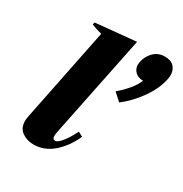

<svg xmlns="http://www.w3.org/2000/svg" viewBox="-168 -837 926 974"><g transform="rotate(30 295.5 -350.0)"><path d="M390 -432Q418 -455 445 -486.5Q472 -518 484 -548Q454 -548 437 -565Q420 -582 420 -607Q420 -613 422 -623Q430 -660 455.5 -685Q481 -710 519 -710Q556 -710 573.5 -690.5Q591 -671 591 -641Q591 -629 588 -617Q576 -557 532.5 -495.5Q489 -434 434 -392ZM67 -74Q67 -82 71 -104L181 -648Q146 -657 120 -668L123 -681L359 -704L238 -111Q234 -91 234 -82Q234 -61 249 -61Q265 -61 288.5 -91.5Q312 -122 331 -162L358 -147Q328 -79 277.5 -34.5Q227 10 164 10Q125 10 96 -10.5Q67 -31 67 -74Z"/></g></svg>

Font: Trirong ExtraBold
Style: Italic
Weight: 800
Italic angle: -12°
Designer: Katatrad Team
Foundry: CadsonDemak
Version: Version 1.001